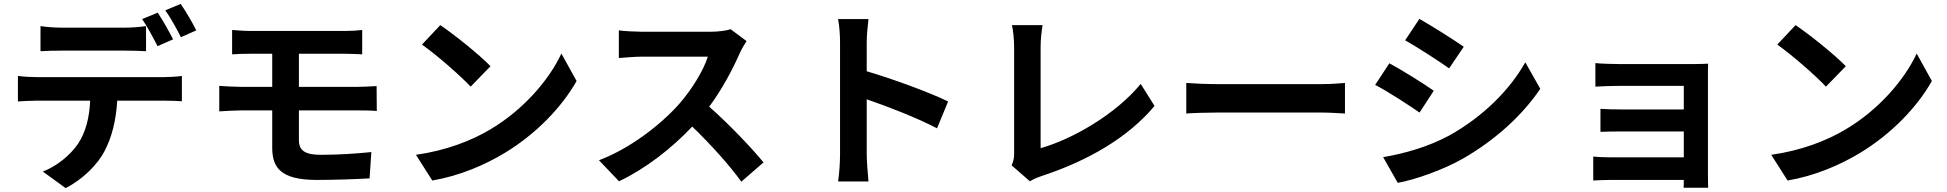

<svg xmlns="http://www.w3.org/2000/svg" viewBox="-20 -889 10000 986"><path d="M988 -733C971 -768 934 -831 908 -869L829 -836C856 -798 888 -740 909 -698ZM869 -687C850 -724 815 -787 790 -824L710 -791C737 -752 768 -693 789 -652ZM622 -629C657 -629 696 -628 730 -626V-755C696 -750 656 -747 622 -747H295C261 -747 220 -750 188 -755V-626C218 -628 261 -629 295 -629ZM168 -493C137 -493 102 -495 72 -499V-368C100 -370 139 -372 168 -372H443C439 -288 422 -213 381 -151C341 -92 271 -35 200 -8L317 77C406 32 483 -46 518 -115C554 -185 576 -269 582 -372H823C851 -372 889 -371 914 -369V-499C888 -495 844 -493 823 -493Z M1515 -322H1820C1842 -322 1887 -322 1915 -319L1914 -447C1888 -445 1838 -443 1817 -443H1515V-613H1750C1786 -613 1814 -611 1840 -610V-735C1817 -732 1784 -730 1750 -730H1269C1233 -730 1201 -733 1172 -735V-610C1201 -612 1233 -613 1269 -613H1378V-443H1215C1184 -443 1134 -446 1106 -448V-317C1136 -319 1187 -322 1215 -322H1378V-129C1378 -28 1423 35 1606 35C1700 35 1813 31 1878 27L1887 -108C1807 -100 1719 -94 1629 -94C1549 -94 1515 -114 1515 -169Z M2241 -760 2147 -660C2220 -609 2345 -500 2397 -444L2499 -549C2441 -609 2311 -713 2241 -760ZM2116 -94 2200 38C2341 14 2470 -42 2571 -103C2732 -200 2865 -338 2941 -473L2863 -614C2800 -479 2669 -326 2499 -225C2402 -167 2272 -116 2116 -94Z M3732 -739C3712 -732 3672 -726 3628 -726H3276C3246 -726 3185 -729 3158 -733V-591C3179 -592 3234 -598 3276 -598H3615C3593 -527 3532 -428 3466 -353C3372 -248 3217 -127 3056 -66L3159 42C3296 -23 3429 -127 3535 -239C3629 -148 3722 -46 3787 44L3901 -55C3842 -127 3721 -255 3622 -341C3689 -431 3745 -538 3779 -616C3788 -636 3806 -667 3814 -678Z M4849 -368C4757 -413 4565 -484 4431 -523V-670C4431 -712 4436 -756 4440 -791H4284C4291 -756 4294 -706 4294 -670V-96C4294 -56 4290 4 4284 43H4440C4436 3 4431 -67 4431 -96V-379C4539 -342 4689 -284 4792 -230Z M5269 42C5293 27 5315 20 5329 15C5564 -62 5772 -181 5909 -345L5838 -458C5710 -302 5487 -174 5324 -128V-647C5324 -686 5328 -722 5334 -760H5177C5183 -732 5188 -685 5188 -647V-105C5188 -82 5187 -65 5175 -40Z M6072 -306C6109 -309 6176 -311 6233 -311H6770C6812 -311 6863 -307 6887 -306V-463C6861 -461 6816 -457 6770 -457H6233C6181 -457 6108 -460 6072 -463Z M7269 -792 7196 -682C7262 -645 7366 -577 7422 -538L7497 -649C7445 -685 7335 -755 7269 -792ZM7083 -82 7158 50C7247 34 7390 -16 7492 -74C7656 -168 7797 -295 7890 -433L7813 -569C7733 -426 7594 -289 7424 -194C7315 -135 7195 -101 7083 -82ZM7115 -564 7042 -453C7110 -418 7213 -350 7270 -311L7343 -423C7292 -459 7182 -528 7115 -564Z M8751 -495C8751 -516 8751 -549 8752 -562C8736 -561 8699 -560 8675 -560H8297C8260 -560 8199 -562 8173 -565V-444C8197 -446 8260 -448 8297 -448H8627V-327H8308C8270 -327 8225 -328 8199 -330V-212C8222 -213 8270 -214 8308 -214H8627V-81H8249C8213 -81 8179 -83 8162 -85V38C8179 37 8220 35 8248 35H8627C8627 50 8627 66 8626 75H8752C8752 57 8751 23 8751 7Z M9201 -760 9107 -660C9180 -609 9305 -500 9357 -444L9459 -549C9401 -609 9271 -713 9201 -760ZM9076 -94 9160 38C9301 14 9430 -42 9531 -103C9692 -200 9825 -338 9901 -473L9823 -614C9760 -479 9629 -326 9459 -225C9362 -167 9232 -116 9076 -94Z"/></svg>

Font: Noto Sans Mono CJK JP Bold
Style: Regular
Weight: 700
Designer: Ryoko NISHIZUKA (kana & ideographs); Paul D. Hunt (Latin, Greek & Cyrillic); Wenlong ZHANG (bopomofo); Sandoll Communica
Foundry: Adobe Systems Incorporated
Version: Version 1.004;PS 1.004;hotconv 1.0.82;makeotf.lib2.5.63406